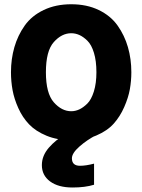

<svg xmlns="http://www.w3.org/2000/svg" viewBox="-20 -625 651 880"><path d="M190.4 -293.9Q190.4 -197.3 226.6 -156.2Q262.7 -115.2 306.6 -115.2Q325.2 -115.2 343.3 -123.5Q361.3 -131.8 379.9 -149.9Q398.4 -168 410.2 -205.6Q421.9 -243.2 421.9 -293.9Q421.9 -345.7 410.6 -382.8Q399.4 -419.9 380.4 -438.5Q361.3 -457 343.3 -464.8Q325.2 -472.7 306.6 -472.7Q262.7 -472.7 226.6 -432.1Q190.4 -391.6 190.4 -293.9ZM30.3 -293.9Q30.3 -354.5 45.9 -408.7Q61.5 -462.9 93.3 -507.8Q125 -552.7 180.2 -579.1Q235.4 -605.5 306.6 -605.5Q377.9 -605.5 432.6 -579.1Q487.3 -552.7 519 -507.8Q550.8 -462.9 566.4 -408.7Q582 -354.5 582 -293.9Q582 -254.9 575.2 -216.3Q568.4 -177.7 549.3 -134.3Q530.3 -90.8 501 -58.1Q471.7 -25.4 421.4 -3.9Q371.1 17.6 306.6 17.6Q243.2 17.6 193.4 -2.9Q143.6 -23.4 113.3 -55.2Q83 -86.9 64 -129.4Q44.9 -171.9 37.6 -211.9Q30.3 -252 30.3 -293.9ZM171.9 131.8Q171.9 88.9 203.6 52.2Q235.4 15.6 276.4 -6.8H422.9Q377.9 16.6 343.8 46.9Q309.6 77.1 309.6 100.6Q309.6 134.8 346.7 134.8Q374 134.8 411.1 125V221.7Q370.1 234.4 312.5 234.4Q247.1 234.4 209.5 206.5Q171.9 178.7 171.9 131.8Z"/></svg>

Font: Gothic A1 Black
Style: Regular
Weight: 900
Version: Version 2.50